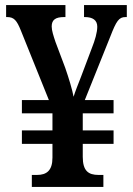

<svg xmlns="http://www.w3.org/2000/svg" viewBox="-20 -734 524 754"><path d="M105 0H386V-47H367C327 -47 305 -63 305 -118V-169H426V-222H305V-289H426V-341H313L413 -590C437 -652 447 -667 473 -667H478V-714H310V-667H313C344 -667 362 -655 362 -629C362 -607 353 -576 341 -546L298 -432C287 -404 275 -374 269 -354C264 -381 251 -425 236 -468L198 -569C190 -593 183 -614 183 -630C183 -657 199 -667 232 -667H237V-714H4V-667H8C35 -667 46 -654 62 -614L172 -341H66V-289H186V-222H66V-169H186V-115C186 -64 163 -47 125 -47H105Z"/></svg>

Font: Noto Serif Sinhala Condensed SemiBold
Style: Regular
Weight: 600
Width: 3
Designer: Jelle Bosma - Monotype Design Team
Foundry: Monotype Imaging Inc.
Version: Version 2.007